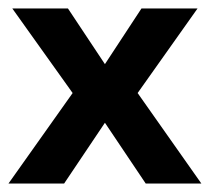

<svg xmlns="http://www.w3.org/2000/svg" viewBox="-25 -432 505 452"><path d="M-5 0 146 -213 4 -412H135L222 -281L308 -412H440L299 -213L449 0H318L222 -143L126 0Z"/></svg>

Font: Darker Grotesque ExtraBold
Style: Regular
Weight: 800
Designer: Gabriel Lam
Foundry: TypeRant
Version: Version 1.000;gftools[0.9.28]